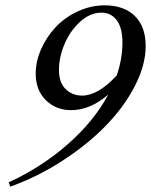

<svg xmlns="http://www.w3.org/2000/svg" viewBox="-20 -671 568 722"><path d="M18.6 30.8 12.7 14.6Q136.2 -42 234.9 -128.7Q333.5 -215.3 387.2 -315.4Q319.3 -256.8 247.1 -256.8Q190.4 -256.8 152.3 -294.4Q114.3 -332 114.3 -394Q114.3 -440.4 134.8 -486.6Q155.3 -532.7 189.5 -569.1Q223.6 -605.5 272.5 -628.2Q321.3 -650.9 374 -650.9Q445.8 -650.9 486.8 -611.1Q527.8 -571.3 527.8 -497.6Q527.8 -425.8 486.3 -345.9Q444.8 -266.1 375.2 -195.6Q305.7 -125 212.4 -64.9Q119.1 -4.9 18.6 30.8ZM201.7 -407.7Q201.7 -360.8 226.6 -336.2Q251.5 -311.5 288.6 -311.5Q348.6 -311.5 418.9 -387.2Q440.4 -449.2 440.4 -511.2Q440.4 -566.4 418.9 -595Q397.5 -623.5 361.3 -623.5Q319.3 -623.5 281.7 -589.6Q244.1 -555.7 222.9 -505.9Q201.7 -456.1 201.7 -407.7Z"/></svg>

Font: Elstob 18pt Medium
Style: Italic
Weight: 500
Italic angle: -20°
Designer: Peter S. Baker
Version: Version 1.015